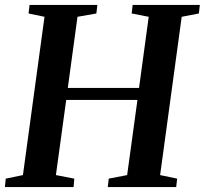

<svg xmlns="http://www.w3.org/2000/svg" viewBox="-21 -763 835 783"><path d="M-1 0 2.5 -34.5 72.5 -49 160.5 -694.5 95.5 -708 99.5 -743H376L372 -708L295 -694.5L255.5 -404.5H546L585.5 -694.5L516 -708L520 -743H794L790 -708L720 -694.5L632 -49L701.5 -34.5L697.5 0H418.5L422.5 -34.5L497.5 -49L539.5 -355.5H249L207 -49L282 -34.5L279 0Z"/></svg>

Font: Merriweather 72pt SemiBold
Style: Italic
Weight: 600
Italic angle: -7.8°
Version: Version 2.101